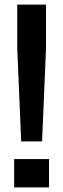

<svg xmlns="http://www.w3.org/2000/svg" viewBox="-20 -820 276 840"><path d="M72.7 -201.4 55.4 -608.2V-800H181.3V-608.2L164.1 -201.4ZM41.9 0V-124.1H194.5V0Z"/></svg>

Font: Big Shoulders Stencil Display SC Thin
Style: Regular
Weight: 100
Designer: Patric King
Foundry: XO Type Co
Version: Version 2.001